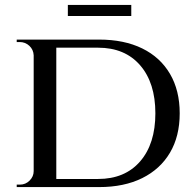

<svg xmlns="http://www.w3.org/2000/svg" viewBox="-20 -761 796 781"><path d="M383 -600Q485 -600 558.5 -564Q632 -528 671.5 -460.5Q711 -393 711 -300Q711 -207 671.5 -140Q632 -73 558.5 -36.5Q485 0 383 0H167L165 -33Q237 -33 284 -33Q331 -33 355 -33Q379 -33 379 -33Q488 -33 550 -104.5Q612 -176 612 -300Q612 -424 550 -495.5Q488 -567 379 -567Q379 -567 354.5 -567Q330 -567 280 -567Q230 -567 155 -567V-600ZM209 -600V0H117V-600ZM120 -65V0H48V-10Q48 -10 54 -10Q60 -10 61 -10Q84 -10 100.5 -26.5Q117 -43 117 -65ZM119 -536H117Q116 -559 99.5 -574.5Q83 -590 60 -590Q60 -590 54 -590Q48 -590 48 -590V-600H119ZM256 -741H514V-696H256Z"/></svg>

Font: Cinzel Eorzea
Style: Regular
Weight: 500
Designer: Natanael Gama
Version: Version 2.000